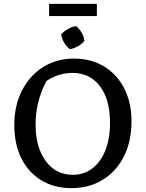

<svg xmlns="http://www.w3.org/2000/svg" viewBox="-20 -963 753 993"><path d="M348 10Q260 10 193.5 -30.5Q127 -71 90.5 -144Q54 -217 54 -316Q54 -418 94 -495.5Q134 -573 203.5 -616.5Q273 -660 362 -660Q451 -660 518 -619.5Q585 -579 622.5 -506Q660 -433 660 -335Q660 -232 621 -154.5Q582 -77 512 -33.5Q442 10 348 10ZM357 -59Q414 -59 457.5 -92Q501 -125 525 -185.5Q549 -246 549 -328Q549 -448 497 -517Q445 -586 354 -586Q320 -586 285.5 -575.5Q251 -565 220 -544Q164 -438 164 -319Q164 -240 188 -181.5Q212 -123 255 -91Q298 -59 357 -59ZM234 -880V-943H481V-880ZM374 -828Q410 -797 417 -752Q403 -735 382.5 -723.5Q362 -712 341 -709Q305 -738 296 -785Q311 -801 331.5 -813Q352 -825 374 -828Z"/></svg>

Font: Piazzolla SC Medium
Style: Regular
Weight: 500
Designer: Juan Pablo del Peral
Foundry: Huerta Tipografica
Version: Version 1.330